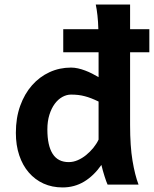

<svg xmlns="http://www.w3.org/2000/svg" viewBox="-20 -801 668 833"><path d="M407.7 -360.4Q390.6 -368.7 376.2 -374.3Q361.8 -379.9 347.9 -383.5Q334 -387.2 319.6 -388.9Q305.2 -390.6 288.1 -390.6Q269 -390.6 250.5 -380.4Q231.9 -370.1 217.5 -350.6Q203.1 -331.1 194.3 -303Q185.5 -274.9 185.5 -239.3Q185.5 -169.4 208.5 -133.5Q231.4 -97.7 278.3 -97.7Q297.9 -97.7 317.1 -106Q336.4 -114.3 353.5 -128.2Q370.6 -142.1 384.8 -159.4Q398.9 -176.8 407.7 -195.3ZM254.4 -674.3H406.7Q405.8 -707.5 402.8 -734.1Q399.9 -760.7 395.5 -781.2H544.4V-674.3H627.9V-574.2H544.4V-258.8Q544.4 -166.5 554.9 -103.8Q565.4 -41 581.1 0H446.8Q443.8 -5.9 440.7 -15.1Q437.5 -24.4 433.8 -35.6Q430.2 -46.9 426.5 -59.8Q422.9 -72.8 419.9 -85.4Q386.7 -38.1 344.7 -12.9Q302.7 12.2 251.5 12.2Q206.1 12.2 168.9 -4.6Q131.8 -21.5 105 -52.5Q78.1 -83.5 63.5 -127.2Q48.8 -170.9 48.8 -224.6Q48.8 -289.6 67.6 -341.8Q86.4 -394 118.9 -430.9Q151.4 -467.8 194.8 -487.8Q238.3 -507.8 288.1 -507.8Q302.7 -507.8 318.1 -504.4Q333.5 -501 349.1 -495.1Q364.7 -489.3 379.6 -481.7Q394.5 -474.1 407.7 -466.3V-574.2H254.4Z"/></svg>

Font: Andika New Basic
Style: Bold
Weight: 700
Designer: Victor Gaultney, Annie Olsen, Pablo Ugerman
Foundry: SIL International
Version: Version 5.500; ttfautohint (v1.8.3)